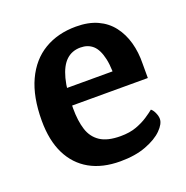

<svg xmlns="http://www.w3.org/2000/svg" viewBox="-102 -614 701 724"><g transform="rotate(-20 248.5 -252.5)"><path d="M277 -520Q327 -520 363 -503.5Q399 -487 422 -457Q445 -427 456 -387.5Q467 -348 466 -302V-245H98L104 -314H403L348 -254Q353 -324 344 -364.5Q335 -405 315.5 -422.5Q296 -440 266 -440Q232 -440 209 -418.5Q186 -397 174 -351.5Q162 -306 162 -234Q162 -183 173.5 -147.5Q185 -112 214 -93Q243 -74 295 -74Q332 -74 359 -84Q386 -94 405.5 -107Q425 -120 436 -129Q444 -123 450 -109.5Q456 -96 456 -85Q456 -65 432.5 -41.5Q409 -18 365.5 -1.5Q322 15 262 15Q190 15 139.5 -13.5Q89 -42 62 -96.5Q35 -151 35 -230Q35 -326 65 -390.5Q95 -455 149.5 -487.5Q204 -520 277 -520Z"/></g></svg>

Font: Karma Variable Light
Style: Regular
Weight: 300
Designer: Joana Correia
Foundry: Indian Type Foundry
Version: Version 3.000